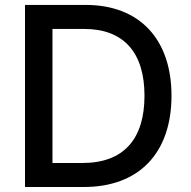

<svg xmlns="http://www.w3.org/2000/svg" viewBox="-20 -747 762 767"><path d="M315.3 0C536.9 0 665.1 -137.4 665.1 -364.7C665.1 -590.9 536.9 -727.3 322.8 -727.3H79.9V0ZM189.6 -95.9V-631.4H316.1C475.1 -631.4 557.2 -536.2 557.2 -364.7C557.2 -192.5 475.1 -95.9 309.3 -95.9Z"/></svg>

Font: Margiela Sans Medium
Style: Regular
Weight: 500
Designer: Stefan Endress, Andreas Faust
Version: Version 1.100;FEAKit 1.0